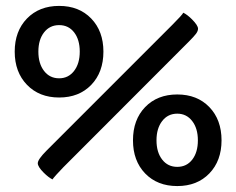

<svg xmlns="http://www.w3.org/2000/svg" viewBox="-20 -625 800 650"><path d="M107.9 -72.3Q107.9 -85.4 137.7 -115.2L563.5 -541Q596.7 -574.2 600.6 -582Q614.3 -575.2 629.9 -559.6Q650.4 -539.1 650.4 -527.8Q650.4 -520 643.6 -510.7Q636.7 -501.5 620.1 -484.9L194.3 -58.6Q184.1 -48.3 171.4 -34.2Q158.7 -20 157.7 -17.6Q144 -24.4 127.9 -40.5Q107.9 -60.5 107.9 -72.3ZM180.2 -359.9Q211.4 -359.9 230.7 -384.8Q250 -409.7 250 -450.2Q250 -490.7 231 -515.4Q211.9 -540 180.2 -540Q148.4 -540 129.2 -515.4Q109.9 -490.7 109.9 -450.2Q109.9 -409.7 129.2 -384.8Q148.4 -359.9 180.2 -359.9ZM330.1 -450.2Q330.1 -380.4 288.8 -337.6Q247.6 -294.9 180.2 -294.9Q112.8 -294.9 71.3 -337.9Q29.8 -380.9 29.8 -450.2Q29.8 -519.5 71.3 -562.3Q112.8 -605 180.2 -605Q247.6 -605 288.8 -562.3Q330.1 -519.5 330.1 -450.2ZM580.1 -240.2Q548.3 -240.2 529.1 -215.3Q509.8 -190.4 509.8 -149.9Q509.8 -109.4 529.1 -84.7Q548.3 -60.1 580.1 -60.1Q611.8 -60.1 630.9 -84.7Q649.9 -109.4 649.9 -149.9Q649.9 -190.4 630.6 -215.3Q611.3 -240.2 580.1 -240.2ZM430.2 -149.9Q430.2 -219.7 471.4 -262.5Q512.7 -305.2 580.1 -305.2Q647.5 -305.2 688.7 -262.5Q730 -219.7 730 -149.9Q730 -80.6 688.7 -37.8Q647.5 4.9 580.1 4.9Q512.7 4.9 471.4 -37.8Q430.2 -80.6 430.2 -149.9Z"/></svg>

Font: Nikodecs
Style: Medium
Weight: 500
Version: Version 0.29